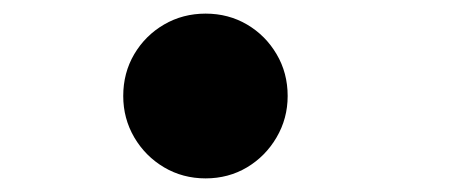

<svg xmlns="http://www.w3.org/2000/svg" viewBox="-20 -240 659 282"><path d="M282 22Q248.5 22 221 5.8Q193.5 -10.5 177.2 -38.2Q161 -66 161 -99Q161 -133 177.2 -160.5Q193.5 -188 221 -204Q248.5 -220 282 -220Q315.5 -220 342.8 -204Q370 -188 386.2 -160.5Q402.5 -133 402.5 -99Q402.5 -66 386.2 -38.2Q370 -10.5 342.8 5.8Q315.5 22 282 22Z"/></svg>

Font: Sono ExtraLight Monospace
Style: Bold
Weight: 700
Version: Version 2.112